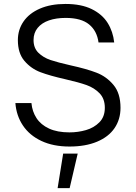

<svg xmlns="http://www.w3.org/2000/svg" viewBox="-20 -736 694 981"><path d="M58.6 -209.5H140.6Q144.5 -166.5 166.5 -132.6Q188.5 -98.6 230.7 -79.1Q272.9 -59.6 335 -59.6Q378.4 -59.6 419.2 -71.3Q460 -83 487.8 -111.1Q515.6 -139.2 515.6 -185.1Q515.6 -231.4 488.8 -259.3Q461.9 -287.1 422.4 -301.3Q382.8 -315.4 314 -331.1Q234.4 -349.1 186.5 -367.2Q138.7 -385.3 105 -424.6Q71.3 -463.9 71.3 -531.2Q71.3 -584 100.1 -626Q128.9 -668 183.8 -691.9Q238.8 -715.8 314.5 -715.8Q395 -715.8 448.7 -689.5Q502.4 -663.1 530 -618.9Q557.6 -574.7 563.5 -519H483.4Q475.6 -578.1 435.1 -611.3Q394.5 -644.5 315.4 -644.5Q267.1 -644.5 230.2 -631.8Q193.4 -619.1 172.4 -593.5Q151.4 -567.9 151.4 -531.2Q151.4 -490.7 176.3 -466.3Q201.2 -441.9 238 -429.4Q274.9 -417 339.8 -402.3Q421.9 -384.3 472.9 -364.7Q523.9 -345.2 559.8 -302.2Q595.7 -259.3 595.7 -185.1Q595.7 -126 565.2 -81.3Q534.7 -36.6 475.8 -12Q417 12.7 335 12.7Q252 12.7 191.4 -15.9Q130.9 -44.4 97.2 -94.7Q63.5 -145 58.6 -209.5ZM377 48.8 335.9 225.1H274.4L302.7 48.8Z"/></svg>

Font: Wand UI Pro
Style: Regular
Weight: 400
Designer: Andreas Faust
Version: Version 1.003;FEAKit 1.0